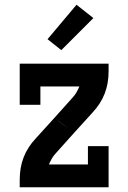

<svg xmlns="http://www.w3.org/2000/svg" viewBox="-20 -788 540 808"><path d="M291 -228 265 -249 209 -292 287 -379Q296 -389 302.5 -400.5Q309 -412 314 -424H150V-347H63V-520H437V-487Q437 -463 433 -439.5Q429 -416 420.5 -394Q412 -372 399 -352Q386 -332 370 -315ZM63 0V-33Q63 -57 67 -80.5Q71 -104 79.5 -126Q88 -148 101 -168Q114 -188 130 -205L209 -292L242 -266L265 -249L291 -228L213 -141Q204 -131 197.5 -119.5Q191 -108 186 -96H350V-173H437V0ZM238 -577 180 -623 302 -768 373 -712Z"/></svg>

Font: Iosevka Curly Slab
Style: Bold
Weight: 700
Monospace: yes
Designer: Belleve Invis
Foundry: Belleve Invis
Version: Version 22.1.2; ttfautohint (v1.8.4)